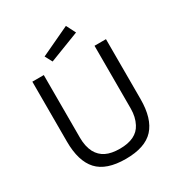

<svg xmlns="http://www.w3.org/2000/svg" viewBox="-170 -820 881 944"><g transform="rotate(-30 271.0 -348.0)"><path d="M62 0ZM62 -210V-550H127V-194Q127 -145 145 -110Q162 -79 192.5 -64Q223 -49 271 -49Q365 -49 396 -110Q415 -146 415 -194V-550H480V-210Q480 -99 430.5 -45Q381 9 271 9Q161 9 111.5 -45Q62 -99 62 -210ZM198 -586 176 -627 342 -705 369 -652Z"/></g></svg>

Font: Cambay Devanagari
Style: Regular
Weight: 400
Designer: Pooja Saxena
Foundry: Pooja Saxena
Version: Version 1.180;PS 001.180;hotconv 1.0.70;makeotf.lib2.5.58329